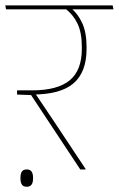

<svg xmlns="http://www.w3.org/2000/svg" viewBox="-37 -646 452 732"><path d="M395.5 -610.5 392.5 -625.5H-17L-14 -610.5ZM289.5 0V-1.5L175 -174Q162 -193.5 149 -212.8Q136 -232 122.8 -251.8Q109.5 -271.5 96 -291.5V-299L28 -301.5V-285.5L81.5 -283.5L269 0ZM234.5 -614.5H210.5Q242 -590.5 258.5 -556Q275 -521.5 275 -467V-460Q275 -378 228.8 -339.8Q182.5 -301.5 85 -301.5H28L56.5 -285.5H85Q194 -285.5 243.5 -328.5Q293 -371.5 293 -459V-467Q293 -521.5 276.8 -557.2Q260.5 -593 234.5 -614.5ZM65 66Q77.5 66 83.2 58Q89 50 89 35.5Q89 35 89 33.2Q89 31.5 89 31Q89 16 83.2 8Q77.5 0 65 0Q52 0 46.5 8Q41 16 41 31Q41 31.5 41 33.2Q41 35 41 35.5Q41 49.5 46.5 57.8Q52 66 65 66Z"/></svg>

Font: Anek Devanagari Thin
Style: Regular
Weight: 250
Designer: Kailash Malviya (Devanagari) & Yesha Goshar (Latin)
Foundry: Ek Type
Version: Version 1.003